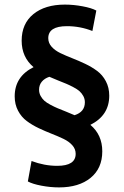

<svg xmlns="http://www.w3.org/2000/svg" viewBox="-20 -730 539 835"><path d="M304.2 -229Q349.1 -243.2 349.1 -285.2Q349.1 -299.8 342.3 -312.3Q335.4 -324.7 325.9 -333.3Q316.4 -341.8 299.3 -350.8Q282.2 -359.9 268.3 -365.7Q254.4 -371.6 231.4 -380.6Q208.5 -389.6 194.8 -396Q173.8 -389.2 161.9 -374.8Q149.9 -360.4 149.9 -339.8Q149.9 -325.2 156.7 -312.7Q163.6 -300.3 173.1 -291.7Q182.6 -283.2 199.7 -274.2Q216.8 -265.1 230.7 -259.3Q244.6 -253.4 267.6 -244.4Q290.5 -235.4 304.2 -229ZM309.1 -61Q309.1 -82 294.4 -98.4Q279.8 -114.7 256.3 -126Q232.9 -137.2 204.8 -148.2Q176.8 -159.2 148.4 -172.6Q120.1 -186 96.7 -203.4Q73.2 -220.7 58.6 -248.3Q43.9 -275.9 43.9 -311Q43.9 -397 126 -438Q74.2 -481.4 74.2 -553.2Q74.2 -627 125 -668.5Q175.8 -710 262.2 -710Q299.8 -710 339.1 -702.6Q378.4 -695.3 398.9 -684.1L381.8 -595.2Q329.1 -616.2 271 -616.2Q189.9 -616.2 189.9 -564Q189.9 -543 204.6 -526.6Q219.2 -510.3 242.7 -499Q266.1 -487.8 294.2 -476.8Q322.3 -465.8 350.6 -452.4Q378.9 -439 402.3 -421.6Q425.8 -404.3 440.4 -376.7Q455.1 -349.1 455.1 -314Q455.1 -228 373 -187Q424.8 -143.6 424.8 -71.8Q424.8 2 374 43.5Q323.2 85 236.8 85Q199.2 85 160.4 77.6Q121.6 70.3 101.1 59.1L117.2 -29.8Q172.9 -8.8 229 -8.8Q309.1 -8.8 309.1 -61Z"/></svg>

Font: LT Hoop SemBd
Style: Regular
Weight: 600
Designer: Daniel Lyons
Foundry: LyonsType
Version: Version 1.000